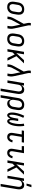

<svg xmlns="http://www.w3.org/2000/svg" viewBox="2496 -3290 1009 6040"><g transform="rotate(90 3000.0 -269.5)"><path d="M203 8Q174 8 146.5 2Q119 -4 96.5 -19Q74 -34 59 -56.5Q44 -79 37.5 -106Q31 -133 31 -161.5Q31 -190 36 -219L56 -339Q60 -364 68 -389Q76 -414 91 -436.5Q106 -459 126 -477.5Q146 -496 170 -507.5Q194 -519 219.5 -523.5Q245 -528 270 -528Q299 -528 326.5 -522Q354 -516 376.5 -501Q399 -486 414.5 -463.5Q430 -441 436.5 -414Q443 -387 442.5 -358.5Q442 -330 438 -301L418 -181Q414 -156 405.5 -131Q397 -106 382.5 -83.5Q368 -61 348 -42.5Q328 -24 304 -12.5Q280 -1 254 3.5Q228 8 203 8ZM204 -62Q220 -62 237 -65.5Q254 -69 269.5 -77.5Q285 -86 297.5 -99Q310 -112 319 -127.5Q328 -143 333 -159.5Q338 -176 340 -192L360 -312Q363 -330 364 -347.5Q365 -365 362.5 -381.5Q360 -398 352.5 -413Q345 -428 332.5 -438.5Q320 -449 304 -453.5Q288 -458 270 -458Q254 -458 236.5 -454.5Q219 -451 204 -442.5Q189 -434 176 -421Q163 -408 154 -392.5Q145 -377 140.5 -360.5Q136 -344 133 -328L113 -208Q110 -190 109 -172.5Q108 -155 111 -138.5Q114 -122 121.5 -107Q129 -92 141 -81.5Q153 -71 169.5 -66.5Q186 -62 204 -62Z M499 0 511 -74Q517 -111 533 -147.5Q549 -184 568 -219L729 -512L703 -634Q698 -656 698.5 -680Q699 -704 703 -728L704 -735H782L781 -728Q778 -708 776 -688Q774 -668 779 -649L873 -219Q881 -184 885 -147.5Q889 -111 883 -74L871 0H792L804 -74Q809 -107 806.5 -140Q804 -173 797 -204L754 -405L637 -186Q636 -184 635 -182Q634 -180 632 -179V-178Q631 -176 631 -175.5Q631 -175 630 -174Q629 -173 628.5 -172Q628 -171 628 -170Q615 -147 604 -122.5Q593 -98 589 -74L577 0Z M1203 8Q1174 8 1146.5 2Q1119 -4 1096.5 -19Q1074 -34 1059 -56.5Q1044 -79 1037.5 -106Q1031 -133 1031 -161.5Q1031 -190 1036 -219L1056 -339Q1060 -364 1068 -389Q1076 -414 1091 -436.5Q1106 -459 1126 -477.5Q1146 -496 1170 -507.5Q1194 -519 1219.5 -523.5Q1245 -528 1270 -528Q1299 -528 1326.5 -522Q1354 -516 1376.5 -501Q1399 -486 1414.5 -463.5Q1430 -441 1436.5 -414Q1443 -387 1442.5 -358.5Q1442 -330 1438 -301L1418 -181Q1414 -156 1405.5 -131Q1397 -106 1382.5 -83.5Q1368 -61 1348 -42.5Q1328 -24 1304 -12.5Q1280 -1 1254 3.5Q1228 8 1203 8ZM1204 -62Q1220 -62 1237 -65.5Q1254 -69 1269.5 -77.5Q1285 -86 1297.5 -99Q1310 -112 1319 -127.5Q1328 -143 1333 -159.5Q1338 -176 1340 -192L1360 -312Q1363 -330 1364 -347.5Q1365 -365 1362.5 -381.5Q1360 -398 1352.5 -413Q1345 -428 1332.5 -438.5Q1320 -449 1304 -453.5Q1288 -458 1270 -458Q1254 -458 1236.5 -454.5Q1219 -451 1204 -442.5Q1189 -434 1176 -421Q1163 -408 1154 -392.5Q1145 -377 1140.5 -360.5Q1136 -344 1133 -328L1113 -208Q1110 -190 1109 -172.5Q1108 -155 1111 -138.5Q1114 -122 1121.5 -107Q1129 -92 1141 -81.5Q1153 -71 1169.5 -66.5Q1186 -62 1204 -62Z M1803 0 1694 -228 1628 -159 1602 0H1524L1610 -520H1688L1648 -278L1872 -520H1973L1747 -283L1887 0Z M1999 0 2011 -74Q2017 -111 2033 -147.5Q2049 -184 2068 -219L2229 -512L2203 -634Q2198 -656 2198.5 -680Q2199 -704 2203 -728L2204 -735H2282L2281 -728Q2278 -708 2276 -688Q2274 -668 2279 -649L2373 -219Q2381 -184 2385 -147.5Q2389 -111 2383 -74L2371 0H2292L2304 -74Q2309 -107 2306.5 -140Q2304 -173 2297 -204L2254 -405L2137 -186Q2136 -184 2135 -182Q2134 -180 2132 -179V-178Q2131 -176 2131 -175.5Q2131 -175 2130 -174Q2129 -173 2128.5 -172Q2128 -171 2128 -170Q2115 -147 2104 -122.5Q2093 -98 2089 -74L2077 0Z M2765 215 2852 -312Q2855 -329 2856.5 -346Q2858 -363 2855.5 -379.5Q2853 -396 2846.5 -411Q2840 -426 2829 -437Q2818 -448 2802.5 -453Q2787 -458 2770 -458Q2747 -458 2723.5 -449.5Q2700 -441 2682.5 -423.5Q2665 -406 2655.5 -383Q2646 -360 2643 -337L2587 0H2508L2594 -520H2673L2659 -438Q2670 -458 2684.5 -475Q2699 -492 2718 -504.5Q2737 -517 2758.5 -522.5Q2780 -528 2801 -528Q2827 -528 2851.5 -520Q2876 -512 2893.5 -494.5Q2911 -477 2920.5 -454Q2930 -431 2934 -405.5Q2938 -380 2936 -353.5Q2934 -327 2930 -301L2844 215Z M3051 215H2972L3064 -339Q3068 -364 3076 -388.5Q3084 -413 3098 -435.5Q3112 -458 3132 -476.5Q3152 -495 3175.5 -507Q3199 -519 3224 -523.5Q3249 -528 3273 -528Q3302 -528 3329.5 -522Q3357 -516 3379 -500.5Q3401 -485 3416 -462.5Q3431 -440 3437.5 -413.5Q3444 -387 3443 -358Q3442 -329 3438 -301L3418 -181Q3414 -158 3407.5 -135.5Q3401 -113 3390 -91.5Q3379 -70 3364 -51Q3349 -32 3328.5 -18Q3308 -4 3285 2Q3262 8 3239 8Q3213 8 3189 0.5Q3165 -7 3147 -23Q3129 -39 3119 -61.5Q3109 -84 3105 -109ZM3208 -62Q3224 -62 3240.5 -65.5Q3257 -69 3272 -78Q3287 -87 3299 -100Q3311 -113 3320 -128.5Q3329 -144 3333.5 -160Q3338 -176 3340 -192L3360 -312Q3363 -329 3364.5 -346.5Q3366 -364 3363 -380.5Q3360 -397 3353 -412Q3346 -427 3334.5 -437.5Q3323 -448 3307 -453Q3291 -458 3274 -458Q3258 -458 3241 -454.5Q3224 -451 3209 -442Q3194 -433 3182 -420Q3170 -407 3161.5 -391.5Q3153 -376 3148.5 -360Q3144 -344 3141 -328L3123 -217Q3120 -199 3118.5 -181Q3117 -163 3119 -146Q3121 -129 3127.5 -113Q3134 -97 3145.5 -85Q3157 -73 3173.5 -67.5Q3190 -62 3208 -62Z M3608 8Q3588 8 3572 -1Q3556 -10 3546 -25Q3536 -40 3530.5 -57.5Q3525 -75 3522 -93.5Q3519 -112 3519 -131.5Q3519 -151 3519.5 -170Q3520 -189 3522 -208.5Q3524 -228 3528 -247Q3540 -319 3564 -389.5Q3588 -460 3622 -528L3686 -499Q3654 -436 3632 -369.5Q3610 -303 3599 -236Q3597 -227 3595.5 -217Q3594 -207 3593 -197Q3592 -187 3591.5 -177.5Q3591 -168 3590 -158Q3589 -148 3589 -138.5Q3589 -129 3589.5 -119.5Q3590 -110 3591 -100.5Q3592 -91 3594.5 -82Q3597 -73 3602 -65Q3607 -57 3617 -57Q3626 -57 3634 -64Q3642 -71 3647 -79.5Q3652 -88 3656.5 -97Q3661 -106 3664.5 -114.5Q3668 -123 3671 -132Q3674 -141 3676.5 -150.5Q3679 -160 3681.5 -169Q3684 -178 3686 -187Q3688 -196 3690 -205Q3692 -214 3693.5 -223.5Q3695 -233 3696.5 -242Q3698 -251 3700 -260L3713 -338H3787L3774 -260Q3772 -251 3770.5 -242Q3769 -233 3767.5 -223.5Q3766 -214 3765 -205Q3764 -196 3763 -187Q3762 -178 3761.5 -169Q3761 -160 3760.5 -151Q3760 -142 3760 -133Q3760 -124 3760.5 -115Q3761 -106 3762 -97Q3763 -88 3766 -80Q3769 -72 3774 -64.5Q3779 -57 3788 -57Q3797 -57 3804.5 -64Q3812 -71 3817 -79Q3822 -87 3826 -95.5Q3830 -104 3833.5 -113Q3837 -122 3840 -130.5Q3843 -139 3846 -148Q3849 -157 3851.5 -166Q3854 -175 3855.5 -183.5Q3857 -192 3859 -201Q3861 -210 3863 -219Q3865 -228 3866.5 -237Q3868 -246 3870 -255Q3881 -322 3881 -388Q3881 -454 3869 -517L3940 -528Q3952 -460 3952.5 -388.5Q3953 -317 3941 -245Q3938 -227 3934.5 -208.5Q3931 -190 3926 -171.5Q3921 -153 3915 -134.5Q3909 -116 3901.5 -98.5Q3894 -81 3884.5 -63.5Q3875 -46 3863 -30Q3851 -14 3833 -3Q3815 8 3797 8Q3777 8 3760.5 -1Q3744 -10 3734.5 -25.5Q3725 -41 3719 -58.5Q3713 -76 3711 -95Q3704 -78 3694.5 -61Q3685 -44 3673 -28.5Q3661 -13 3643.5 -2.5Q3626 8 3608 8Z M4290 8Q4267 8 4245.5 3Q4224 -2 4206.5 -14.5Q4189 -27 4178 -45.5Q4167 -64 4162 -85.5Q4157 -107 4158 -130Q4159 -153 4163 -175L4208 -450H4082L4094 -520H4466L4454 -450H4286L4239 -164Q4236 -146 4236.5 -128Q4237 -110 4244 -94.5Q4251 -79 4266 -70.5Q4281 -62 4299 -62Q4317 -62 4333.5 -71.5Q4350 -81 4361.5 -96Q4373 -111 4379.5 -128.5Q4386 -146 4390 -163L4459 -154Q4455 -134 4447.5 -114Q4440 -94 4429.5 -75.5Q4419 -57 4404 -40.5Q4389 -24 4370.5 -13Q4352 -2 4331.5 3Q4311 8 4290 8Z M4790 8Q4767 8 4745.5 3Q4724 -2 4706.5 -14.5Q4689 -27 4678 -45.5Q4667 -64 4662 -85.5Q4657 -107 4658 -130Q4659 -153 4663 -175L4708 -450H4576L4577 -520H4798L4739 -164Q4736 -146 4736.5 -128Q4737 -110 4744 -94.5Q4751 -79 4766 -70.5Q4781 -62 4799 -62Q4817 -62 4833.5 -71.5Q4850 -81 4861.5 -96Q4873 -111 4879.5 -128.5Q4886 -146 4890 -163L4959 -154Q4955 -134 4947.5 -114Q4940 -94 4929.5 -75.5Q4919 -57 4904 -40.5Q4889 -24 4870.5 -13Q4852 -2 4831.5 3Q4811 8 4790 8Z M5303 0 5194 -228 5128 -159 5102 0H5024L5110 -520H5188L5148 -278L5372 -520H5473L5247 -283L5387 0Z M5765 215 5852 -312Q5855 -329 5856.5 -346Q5858 -363 5855.5 -379.5Q5853 -396 5846.5 -411Q5840 -426 5829 -437Q5818 -448 5802.5 -453Q5787 -458 5770 -458Q5747 -458 5723.5 -449.5Q5700 -441 5682.5 -423.5Q5665 -406 5655.5 -383Q5646 -360 5643 -337L5587 0H5508L5594 -520H5673L5659 -438Q5670 -458 5684.5 -475Q5699 -492 5718 -504.5Q5737 -517 5758.5 -522.5Q5780 -528 5801 -528Q5827 -528 5851.5 -520Q5876 -512 5893.5 -494.5Q5911 -477 5920.5 -454Q5930 -431 5934 -405.5Q5938 -380 5936 -353.5Q5934 -327 5930 -301L5844 215ZM5755 -600 5792 -754H5870L5819 -600Z"/></g></svg>

Font: Iosevka Term Curly
Style: Italic
Weight: 400
Italic angle: -9°
Designer: Belleve Invis
Foundry: Belleve Invis
Version: Version 32.3.0